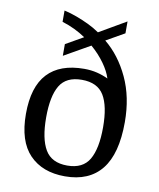

<svg xmlns="http://www.w3.org/2000/svg" viewBox="-86 -829 749 907"><g transform="rotate(10 288.5 -376.0)"><path d="M287 10Q179 10 117 -54Q55 -118 55 -249Q55 -379 114.5 -442.5Q174 -506 290 -506Q323 -506 351.5 -499Q380 -492 405 -480Q395 -513 368.5 -550Q342 -587 304 -620L179 -549V-605L263 -653Q238 -670 210 -683.5Q182 -697 150 -707V-761Q181 -754 210.5 -743Q240 -732 268.5 -718.5Q297 -705 323 -687L452 -762V-705L364 -655Q435 -597 478.5 -504Q522 -411 522 -291Q522 -139 462.5 -64.5Q403 10 287 10ZM289 -42Q364 -42 394.5 -94.5Q425 -147 425 -249Q425 -351 394 -402Q363 -453 288 -453Q213 -453 182.5 -402Q152 -351 152 -249Q152 -147 183 -94.5Q214 -42 289 -42Z"/></g></svg>

Font: Noto Serif Khojki
Style: Regular
Weight: 400
Designer: Juan Bruce
Version: Version 2.002